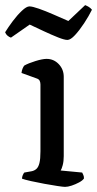

<svg xmlns="http://www.w3.org/2000/svg" viewBox="-45 -730 379 750"><path d="M209 0Q202 0 179 -3.5Q156 -7 128.5 -12Q101 -17 76.5 -22.5Q52 -28 41 -32Q41 -39 44 -46Q47 -53 50 -56L78 -61Q89 -63 97 -70Q105 -77 109 -93Q113 -109 113 -139V-400Q113 -408 110 -414.5Q107 -421 97 -424L39 -445Q40 -455 43.5 -463Q47 -471 50 -474Q66 -483 93.5 -491.5Q121 -500 137 -500Q165 -500 184.5 -479.5Q204 -459 204 -430V-120Q204 -100 200 -85Q196 -70 192 -64L276 -56Q278 -52 280.5 -46.5Q283 -41 283 -33Q278 -25 264 -17.5Q250 -10 235 -5Q220 0 209 0ZM218.2 -574Q206.8 -574 181.6 -584Q156.5 -594 126.5 -608Q96.6 -622 71 -634L-2.2 -583Q-8.8 -585 -15.5 -590.5Q-22.1 -596 -25 -604Q-12.6 -624 4.9 -647.5Q22.5 -671 40.6 -688Q58.6 -705 70 -705Q81.4 -705 107.1 -696Q132.7 -687 163.6 -673.5Q194.5 -660 222 -648L287.6 -710Q295.2 -707 301.8 -703Q308.5 -699 314.2 -692Q301.8 -667 283.8 -639.5Q265.7 -612 248.1 -593Q230.6 -574 218.2 -574Z"/></svg>

Font: Texturina Medium 12pt
Style: Regular
Weight: 400
Version: Version 1.002